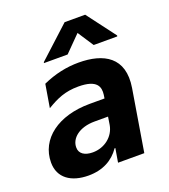

<svg xmlns="http://www.w3.org/2000/svg" viewBox="-142 -874 867 986"><g transform="rotate(-20 291.5 -381.0)"><path d="M283.4 -610.8 369 -697.4 425.8 -610.8H554.7L555.8 -615.8L437.9 -772H325.6L155.2 -615.8L154.1 -610.8ZM172.6 10.3C251.4 10.3 308.6 -22 345.2 -75.6H349.4L336.6 0H480.1L535.5 -335.9C561.8 -497.2 458.1 -552.6 321.4 -552.6C256.7 -552.6 191.1 -539.1 124.3 -508.9L103.3 -382.8C159.1 -416.2 205.3 -437.5 278.1 -437.5C382.1 -437.5 392.4 -393.8 387.1 -353.3L384.2 -333.8H303.6C130.7 -333.8 13.5 -246.8 13.5 -117.9C13.5 -34.1 78.1 10.3 172.6 10.3ZM233.7 -94.1C190.3 -94.1 161.2 -112.6 161.6 -146.7C161.2 -196.7 211.6 -240.1 295.8 -240.1H369.3L362.6 -197.1C352.3 -136.7 298.3 -94.1 233.7 -94.1Z"/></g></svg>

Font: TID UI
Style: Bold Italic
Weight: 700
Italic angle: -9.39999°
Designer: The TID Project Authors
Foundry: Bakken & Bæck
Version: Version 1.001;hotconv 1.0.109;makeotfexe 2.5.65596